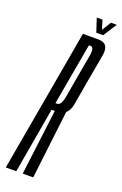

<svg xmlns="http://www.w3.org/2000/svg" viewBox="-185 -809 544 853"><g transform="rotate(20 87.0 -382.0)"><path d="M-36 0H13.5L67.5 -310.5H92.5Q144 -310.5 154.5 -368Q165 -425.5 175.5 -489.5Q187.5 -554 198 -614.5Q208.5 -675 157 -675H83ZM44 0H93.5L132.5 -328.5L83.5 -316.5ZM73.5 -344 125.5 -636.5H132.5Q152 -636.5 144.5 -593.5Q137 -550.5 126 -489.5Q116 -430 108.2 -387Q100.5 -344 81.5 -344ZM137 -700H169.5L210.5 -764H183L156.5 -720.5L143 -764H116Z"/></g></svg>

Font: Anybody UltraCondensed Light
Style: Italic
Weight: 300
Width: 1
Italic angle: -10°
Version: Version 1.113;gftools[0.9.25]